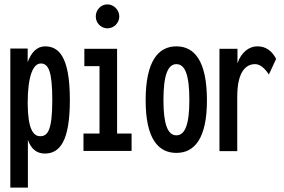

<svg xmlns="http://www.w3.org/2000/svg" viewBox="-20 -687 1292 874"><path d="M27 167H107V-50C122 -8 148 12 184 12C253 12 298 -46 298 -232C298 -432 246 -476 185 -476C148 -476 122 -448 106 -404V-466H27ZM163 -67C131 -67 107 -100 106 -216C106 -340 130 -398 166 -398C201 -398 218 -361 218 -231C218 -91 196 -67 163 -67Z M469 -558C498 -558 523 -582 523 -612C523 -642 498 -667 469 -667C439 -667 416 -642 416 -612C416 -582 440 -558 469 -558ZM360 0H579V-79H513V-465H364V-386H433V-79H360Z M783 9C865 9 922 -56 922 -230C922 -410 865 -476 783 -476C701 -476 643 -410 643 -230C643 -56 700 9 783 9ZM783 -71C744 -71 724 -120 724 -231C724 -347 745 -395 783 -395C822 -395 842 -347 842 -231C842 -120 822 -71 783 -71Z M979 1H1060V-247C1060 -366 1103 -395 1141 -395C1165 -395 1185 -376 1204 -348L1237 -419C1218 -455 1191 -476 1152 -476C1116 -477 1078 -450 1061 -399V-465H979Z"/></svg>

Font: Inconsolata ExtraCondensed
Style: Bold
Weight: 700
Width: 2
Monospace: yes
Designer: Raph Levien, Cyreal, Brenton Simpson
Foundry: Raph Levien, Cyreal, Google
Version: Version 3.100